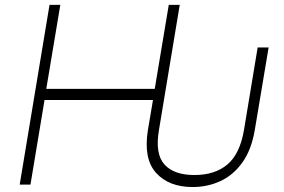

<svg xmlns="http://www.w3.org/2000/svg" viewBox="-20 -747 1150 777"><path d="M759.6 9.9Q663.7 9.9 611.9 -47.1Q560 -104 578.5 -220.5L599.1 -342.3H160.2L103.3 0H59.7L180.4 -727.3H224.1L167.3 -387.4H606.2L663 -727.3H707.4L623.2 -220.5Q606.9 -124.6 645.2 -81.7Q683.6 -38.7 766.7 -38.7Q850.1 -38.7 900.6 -81.7Q951 -124.6 967.3 -220.5L1022.7 -555H1067.1L1011 -220.5Q997.5 -141 961.1 -89.8Q924.7 -38.7 872.5 -14.4Q820.3 9.9 759.6 9.9Z"/></svg>

Font: Inter Extra Light  BETA
Style: Italic
Weight: 200
Italic angle: 9.39999°
Designer: Rasmus Andersson
Foundry: rsms
Version: Version 3.011;git-f93a4a705